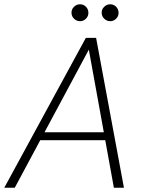

<svg xmlns="http://www.w3.org/2000/svg" viewBox="-30 -877 677 897"><path d="M-10 0 371 -700H419L549 0H502L385 -645L39 0ZM127 -222 148 -259H481L489 -222ZM344 -778Q328 -778 316 -789.5Q304 -801 304 -818Q304 -834 316 -845.5Q328 -857 344 -857Q360 -857 371.5 -845.5Q383 -834 383 -817Q383 -801 371.5 -789.5Q360 -778 344 -778ZM485 -778Q469 -778 457 -789.5Q445 -801 445 -818Q445 -834 457 -845.5Q469 -857 485 -857Q501 -857 512.5 -845.5Q524 -834 524 -817Q524 -801 512.5 -789.5Q501 -778 485 -778Z"/></svg>

Font: DM Sans 20pt ExtraLight
Style: Italic
Weight: 250
Italic angle: -10°
Version: Version 4.004;gftools[0.9.30]